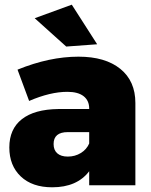

<svg xmlns="http://www.w3.org/2000/svg" viewBox="-20 -795 647 824"><path d="M397 -605 264.2 -595.2 128.9 -716.8 288.1 -774.9ZM316.9 -551.8Q431.6 -551.8 496.3 -499.5Q561 -447.3 561 -353V0H362.8V-60.1Q310.5 8.8 204.1 8.8Q118.2 8.8 69.1 -37.8Q20 -84.5 20 -162.1Q20 -241.2 73.7 -283.4Q127.4 -325.7 230 -327.1H362.8V-329.1Q362.8 -363.3 338.9 -382.1Q314.9 -400.9 269 -400.9Q195.8 -400.9 105 -361.8L55.2 -496.1Q191.9 -551.8 316.9 -551.8ZM271 -123Q301.8 -123 326.7 -138.2Q351.6 -153.3 362.8 -179.2V-228H271Q210 -228 210 -176.8Q210 -150.9 225.8 -137Q241.7 -123 271 -123Z"/></svg>

Font: Montserrat arm ExtraBold
Style: Regular
Weight: 800
Designer: Julieta Ulanovsky
Foundry: Julieta Ulanovsky
Version: Version 6.000;PS 006.000;hotconv 1.0.88;makeotf.lib2.5.64775